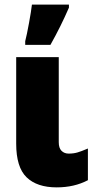

<svg xmlns="http://www.w3.org/2000/svg" viewBox="-20 -800 417 830"><path d="M234 -185Q234 -160 246 -148Q258 -136 277 -136Q298 -136 315 -141Q332 -146 360 -158V-21Q301 10 225 10Q140 10 95 -33.5Q50 -77 50 -179V-553H234ZM89 -622Q96 -649 105.5 -701Q115 -753 118 -780H278V-767Q243 -686 198 -606H89Z"/></svg>

Font: Noto Sans Display Black Narrow
Style: Regular
Weight: 900
Width: 4
Designer: Monotype Design team
Foundry: Monotype Imaging Inc.
Version: Version 1.000